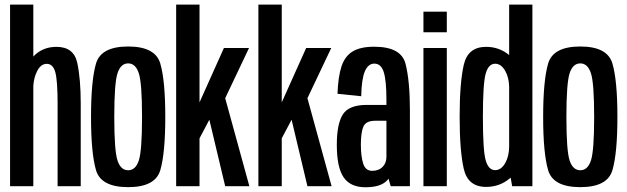

<svg xmlns="http://www.w3.org/2000/svg" viewBox="-20 -805 2712 830"><path d="M23.5 0V-785H124V-560.5Q163.5 -602.5 224 -602.5Q299.5 -602.5 314.2 -532.5Q329 -462.5 329 -358V0H229V-357Q229 -457 219 -493Q209 -529 182 -529Q156 -529 140 -496.5Q126.5 -470 124 -434V0Z M534 4Q416.5 4 395 -69.5Q373.5 -143 373.5 -299.5Q373.5 -456.5 395 -530.2Q416.5 -604 534 -604Q651.5 -604 673 -530.2Q694.5 -456.5 694.5 -299.5Q694.5 -143 673 -69.5Q651.5 4 534 4ZM534 -69Q566 -69 580 -111Q594 -153 594 -299.5Q594 -446 580 -488.5Q566 -531 534 -531Q502 -531 488 -488.5Q474 -446 474 -299.5Q474 -153 488 -111Q502 -69 534 -69Z M741.5 0V-785H842.5V-362.5L948 -597.5H1056.5L953.5 -380.5L1058 0H953.5L885 -287.5L842.5 -207V0Z M1097 0V-785H1198V-362.5L1303.5 -597.5H1412L1309 -380.5L1413.5 0H1309L1240.5 -287.5L1198 -207V0Z M1669 0 1659.5 -32.5Q1657.5 -30 1655.5 -27.5Q1628.5 4.5 1560 4.5Q1494.5 4.5 1465.2 -38.8Q1436 -82 1436 -178.5Q1436 -269.5 1462.2 -310.5Q1488.5 -351.5 1565.5 -351.5H1650.5V-373.5Q1650.5 -456 1639 -493Q1627.5 -530 1598 -530Q1571.5 -530 1557.2 -496.5Q1543 -463 1541.5 -389L1439 -399.5Q1441.5 -473 1456.2 -517.8Q1471 -562.5 1504.8 -582.8Q1538.5 -603 1597.5 -603Q1714.5 -603 1733.2 -528.8Q1752 -454.5 1752 -328.5V0ZM1650.5 -127V-283H1602.5Q1561.5 -283 1550.8 -257.5Q1540 -232 1540 -180Q1540 -129.5 1550 -98Q1560 -66.5 1589 -66.5Q1617.5 -66.5 1634 -83.5Q1650.5 -100.5 1650.5 -127Z M1810.5 0V-597.5H1911.5V0ZM1810.5 -754.5H1911.5V-665.5H1810.5Z M2194 0 2187.5 -37Q2185.5 -35.5 2184 -34Q2140 3 2081.5 3Q2002.5 3 1984.8 -75.2Q1967 -153.5 1967 -300Q1967 -446.5 1984.8 -524.5Q2002.5 -602.5 2081.5 -602.5Q2138 -602.5 2181 -567V-785H2281.5V0ZM2181 -169V-430.5Q2180 -470.5 2164 -498.5Q2146.5 -529.5 2120.5 -529.5Q2092 -529.5 2079.8 -487.5Q2067.5 -445.5 2067.5 -299.5Q2067.5 -153 2079.8 -111.2Q2092 -69.5 2120.5 -69.5Q2146.5 -69.5 2164 -100Q2180 -128 2181 -169Z M2488.5 4Q2371 4 2349.5 -69.5Q2328 -143 2328 -299.5Q2328 -456.5 2349.5 -530.2Q2371 -604 2488.5 -604Q2606 -604 2627.5 -530.2Q2649 -456.5 2649 -299.5Q2649 -143 2627.5 -69.5Q2606 4 2488.5 4ZM2488.5 -69Q2520.5 -69 2534.5 -111Q2548.5 -153 2548.5 -299.5Q2548.5 -446 2534.5 -488.5Q2520.5 -531 2488.5 -531Q2456.5 -531 2442.5 -488.5Q2428.5 -446 2428.5 -299.5Q2428.5 -153 2442.5 -111Q2456.5 -69 2488.5 -69Z"/></svg>

Font: Anybody Condensed Medium
Style: Regular
Weight: 500
Width: 3
Designer: Tyler Finck
Foundry: Etcetera Type Company
Version: Version 1.010; ttfautohint (v1.8.3) -l 8 -r 50 -G 200 -x 14 